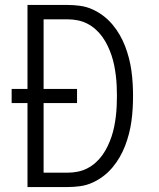

<svg xmlns="http://www.w3.org/2000/svg" viewBox="-20 -755 640 775"><path d="M91 0V-339H27V-396H91V-735H253Q278 -735 303.5 -731.5Q329 -728 352.5 -717.5Q376 -707 396.5 -691.5Q417 -676 433.5 -656.5Q450 -637 463 -614.5Q476 -592 485 -568.5Q494 -545 500.5 -520Q507 -495 510.5 -469.5Q514 -444 515.5 -418.5Q517 -393 517 -368Q517 -342 515.5 -316.5Q514 -291 510.5 -265.5Q507 -240 500.5 -215Q494 -190 485 -166.5Q476 -143 463 -120.5Q450 -98 433.5 -78.5Q417 -59 396.5 -43.5Q376 -28 352.5 -17.5Q329 -7 303.5 -3.5Q278 0 253 0ZM156 -58H253Q273 -58 293.5 -62Q314 -66 332.5 -75.5Q351 -85 366.5 -99Q382 -113 394 -130Q406 -147 415 -166Q424 -185 430.5 -204.5Q437 -224 441 -244Q445 -264 447.5 -284.5Q450 -305 451 -326Q452 -347 452 -368Q452 -388 451 -409Q450 -430 447.5 -450.5Q445 -471 441 -491Q437 -511 430.5 -530.5Q424 -550 415 -569Q406 -588 394 -605Q382 -622 366.5 -636Q351 -650 332.5 -659.5Q314 -669 293.5 -673Q273 -677 253 -677H156V-396H291V-339H156Z"/></svg>

Font: Iosevka SS04 Light Extended
Style: Regular
Weight: 300
Width: 7
Monospace: yes
Designer: Belleve Invis
Foundry: Belleve Invis
Version: Version 19.0.0; ttfautohint (v1.8.4)